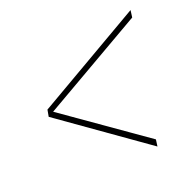

<svg xmlns="http://www.w3.org/2000/svg" viewBox="-85 -582 580 584"><g transform="rotate(-20 205.0 -290.0)"><path d="M330 -81 50 -279 54 -301 395 -499 392 -476 68 -289 333 -103Z"/></g></svg>

Font: Georama ExtraCondensed Thin Thin
Style: Italic
Weight: 250
Italic angle: -9°
Version: Version 1.001